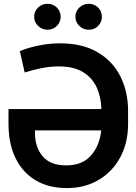

<svg xmlns="http://www.w3.org/2000/svg" viewBox="-20 -961 703 991"><path d="M291.5 -737.3Q404.3 -737.3 482.4 -692.1Q560.5 -647 600.8 -567.9Q641.1 -488.8 641.1 -387.2V-321.8Q641.1 -224.6 601.1 -149.9Q561 -75.2 489.7 -32.7Q418.5 9.8 325.2 9.8Q231.4 9.8 164.1 -30.3Q96.7 -70.3 60.3 -144.8Q23.9 -219.2 23.9 -322.3V-397.9H503.4Q502 -459.5 479.2 -509.5Q456.5 -559.6 408.4 -588.9Q360.4 -618.2 283.2 -618.2Q236.3 -618.2 188.7 -608.2Q141.1 -598.1 107.4 -586.9L82.5 -696.8Q97.2 -704.1 128.7 -713.6Q160.2 -723.1 202.4 -730.2Q244.6 -737.3 291.5 -737.3ZM321.8 -107.4Q404.8 -107.4 449.7 -158.4Q494.6 -209.5 502.4 -288.1H160.6V-273.4Q160.6 -201.2 200.2 -154.3Q239.7 -107.4 321.8 -107.4ZM225.1 -807.6Q197.3 -807.1 176.8 -827.1Q156.2 -847.2 156.2 -874Q156.2 -902.8 176.8 -922.1Q197.3 -941.4 225.1 -941.4Q253.9 -941.4 273.4 -922.1Q293 -902.8 293 -874Q293 -847.2 273.4 -827.1Q253.9 -807.1 225.1 -807.6ZM438 -807.6Q410.2 -807.1 389.6 -827.1Q369.1 -847.2 369.1 -874Q369.1 -902.8 389.6 -922.1Q410.2 -941.4 438 -941.4Q466.8 -941.4 486.3 -922.1Q505.9 -902.8 505.9 -874Q505.9 -847.2 486.3 -827.1Q466.8 -807.1 438 -807.6Z"/></svg>

Font: Inter Tight SemiBold
Style: Regular
Weight: 600
Designer: Rasmus Andersson
Foundry: rsms
Version: Version 3.004; ttfautohint (v1.8.4.7-5d5b)